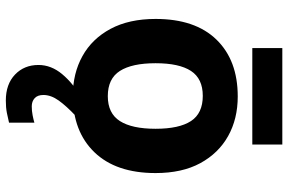

<svg xmlns="http://www.w3.org/2000/svg" viewBox="-185 -564 989 659"><g transform="rotate(90 309.5 -234.5)"><path d="M574 -274Q574 -138 502.5 -64Q431 10 308 10Q232 10 172.5 -23Q113 -56 79 -119.5Q45 -183 45 -274Q45 -410 116 -483Q187 -556 311 -556Q388 -556 447 -523Q506 -490 540 -427.5Q574 -365 574 -274ZM197 -274Q197 -193 223.5 -151.5Q250 -110 310 -110Q369 -110 395.5 -151.5Q422 -193 422 -274Q422 -355 395.5 -395.5Q369 -436 309 -436Q250 -436 223.5 -395.5Q197 -355 197 -274ZM476 -709V-606H145V-709ZM306 111Q306 131 317 141Q328 151 345 151Q361 151 376 148Q391 145 401 142V229Q385 233 367 236.5Q349 240 325 240Q269 240 236 208.5Q203 177 203 128Q203 84 235 46Q267 8 313 -17L378 0Q344 32 325 58.5Q306 85 306 111Z"/></g></svg>

Font: RS Noto Sans
Style: Bold
Weight: 700
Designer: Monotype Design Team
Foundry: Monotype Imaging Inc.
Version: Version 3.10